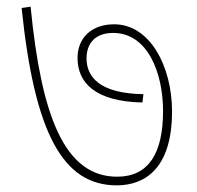

<svg xmlns="http://www.w3.org/2000/svg" viewBox="-20 -607 591 577"><path d="M497 -272C497 -407 431 -534 323 -534C254 -534 213 -492 213 -433C213 -359 265 -302 408 -299L411 -324C279 -326 240 -376 240 -432C240 -465 256 -508 320 -508C424 -508 470 -388 470 -273C470 -147 427 -76 332 -76C174 -76 104 -258 72 -587L45 -583C84 -204 170 -50 331 -50C413 -50 497 -98 497 -272Z"/></svg>

Font: Noto Sans Devanagari UI Thin
Style: Regular
Weight: 100
Designer: Jelle Bosma - Monotype Design Team
Foundry: Monotype Imaging Inc.
Version: Version 2.004